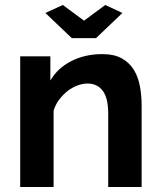

<svg xmlns="http://www.w3.org/2000/svg" viewBox="-20 -750 644 770"><path d="M232 -730 317 -667 402 -730 471 -698 365 -597H268L162 -698ZM548 0H414V-294Q414 -357 392 -386Q370 -415 331 -415Q311 -415 290 -407Q269 -399 250.5 -384.5Q232 -370 217 -350Q202 -330 195 -306V0H61V-524H182V-427Q211 -477 266 -505Q321 -533 390 -533Q439 -533 470 -515Q501 -497 518 -468Q535 -439 541.5 -402Q548 -365 548 -327Z"/></svg>

Font: IngvarSans
Style: Bold
Weight: 700
Version: Version 3.000